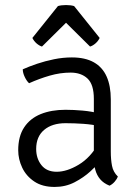

<svg xmlns="http://www.w3.org/2000/svg" viewBox="-20 -727 543 759"><path d="M52 -133Q52 -188 75.5 -223.5Q99 -259 141 -276Q183 -293 239 -293Q270.5 -293 306.8 -289.8Q343 -286.5 375 -278V-228Q345 -235 309.2 -237.5Q273.5 -240 239 -240Q186 -240 154.5 -213.5Q123 -187 123 -138Q123 -100.5 143.8 -74.2Q164.5 -48 204 -48Q244.5 -48 291.2 -76Q338 -104 370 -161L382 -95Q365 -75 337.8 -50Q310.5 -25 274.8 -6.5Q239 12 196 12Q147.5 12 115.5 -9.5Q83.5 -31 67.8 -64.2Q52 -97.5 52 -133ZM446 -29Q442.5 -19.5 433.5 -9Q424.5 1.5 413 7Q389.5 -2.5 376 -18.5Q362.5 -34.5 356.8 -55.8Q351 -77 351 -103V-336Q351 -393 326 -416.5Q301 -440 259 -440Q218 -440 176.5 -428Q135 -416 95 -398Q85.5 -406.5 77.8 -422.8Q70 -439 70 -453Q94.5 -464 126.2 -474.8Q158 -485.5 193.5 -492.8Q229 -500 264 -500Q316.5 -500 350.8 -480.8Q385 -461.5 401.5 -424.5Q418 -387.5 418 -334V-128Q418 -96 422.8 -71.5Q427.5 -47 446 -29ZM273 -703 374 -577Q368 -564.5 357.2 -555.2Q346.5 -546 336 -543L241 -637L146 -543Q135.5 -546 124.8 -555.2Q114 -564.5 108 -577L209 -703Q222 -707 241 -707Q260 -707 273 -703Z"/></svg>

Font: Signika Negative Light Light
Style: Regular
Weight: 300
Version: Version 2.001